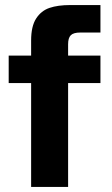

<svg xmlns="http://www.w3.org/2000/svg" viewBox="-20 -740 442 760"><path d="M103.2 -411.2H14.4V-520H103.2V-579.8Q103.2 -635.8 123 -666.6Q142.8 -697.4 175.9 -708.7Q209 -720 258.2 -720H377.6V-611.2H297.6Q270.8 -611.2 260.2 -600.5Q249.6 -589.8 249.6 -565V-520H377.6V-411.2H249.6V0H103.2Z"/></svg>

Font: Aspekta Variable
Style: Regular
Weight: 400
Designer: Ivo Dolenc
Version: Version 2.100